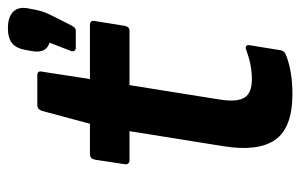

<svg xmlns="http://www.w3.org/2000/svg" viewBox="-155 -581 748 478"><g transform="rotate(-90 219.0 -342.0)"><path d="M224.3 12Q140.1 12 110.2 -30.5Q80.2 -73.1 93.9 -159L131.5 -393.6H58.9Q53.9 -393.6 51 -396.9Q48.2 -400.2 49.2 -405.3L60.6 -480.4Q61.9 -486.1 65.4 -489.1Q68.9 -492.1 73.6 -492.1H149.9L182 -611.7Q186 -623.1 196 -623.1H270.2Q282.6 -623.1 279.6 -611.4L261.2 -492.1H395.3Q408 -492.1 405.7 -480.4L393.6 -405.3Q392.6 -400.2 389.8 -396.9Q386.9 -393.6 381.2 -393.6H246.1L209.9 -167.1Q203.6 -124.9 215.3 -106.9Q226.9 -88.9 260.8 -88.9Q279.4 -88.9 298.1 -92.7Q316.7 -96.5 333.7 -103.2Q339.7 -105.5 343.2 -103Q346.7 -100.5 345.4 -94.5L333 -17.7Q331.7 -8.7 322 -4.3Q301.9 3.7 277.6 7.8Q253.3 12 224.3 12ZM338.8 -527.3Q333.7 -527.3 331.6 -530.8Q329.4 -534.3 331.1 -539.3L351.7 -592.6Q342.7 -595.6 337.4 -601.2Q332 -606.9 330.4 -615.4Q328.7 -623.9 330.7 -635.6L333.7 -652.9Q338 -676.3 350.9 -686.3Q363.8 -696.3 388.2 -696.3Q415.2 -696.3 428.4 -683.5Q441.6 -670.6 437.3 -646.9L434.3 -630.9Q432.3 -619 428.6 -608.5Q425 -598 418.6 -585.6L395 -539Q392.3 -533.3 389.1 -530.3Q386 -527.3 380.3 -527.3Z"/></g></svg>

Font: Sofia Sans Hairline
Style: Italic
Weight: 1
Italic angle: -9°
Designer: Botio Nikoltchev, Ani Petrova
Foundry: lettersoup
Version: Version 4.102